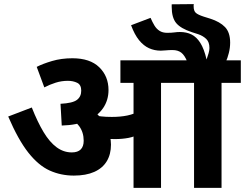

<svg xmlns="http://www.w3.org/2000/svg" viewBox="-20 -916 1194 936"><path d="M765 -512V0H631V-512H567V-622H859V-512ZM333 -632Q419 -632 464 -588Q509 -544 509 -477Q509 -428 483 -389.5Q457 -351 406 -328.5Q355 -306 281 -304L275 -410Q334 -413 355 -429Q376 -445 376 -474Q376 -503 356 -512.5Q336 -522 311 -522Q280 -522 251.5 -513Q223 -504 196 -490L159 -590Q188 -605 233.5 -618.5Q279 -632 333 -632ZM521 -211Q521 -164 500.5 -130Q480 -96 439.5 -78Q399 -60 340 -60Q277 -60 222.5 -84.5Q168 -109 118.5 -171.5Q69 -234 20 -348L135 -392Q163 -321 192.5 -272Q222 -223 256 -198Q290 -173 330 -173Q359 -173 373.5 -187.5Q388 -202 388 -230Q388 -271 366 -301Q344 -331 297 -359L376 -383L438 -374Q453 -362 467 -346Q481 -330 491 -313L502 -292Q511 -273 516 -252.5Q521 -232 521 -211ZM525 -346Q567 -346 601 -353Q635 -360 669 -379V-269Q639 -250 607.5 -244Q576 -238 542 -238Q521 -238 500.5 -239.5Q480 -241 462.5 -244Q445 -247 431 -249L419 -342L434 -355Q453 -351 474 -348.5Q495 -346 525 -346ZM1060 -512V0H926V-512H845V-622H1154V-512ZM893 -615Q880 -647 863.5 -659.5Q847 -672 821 -672Q803 -672 789 -670.5Q775 -669 764 -669Q733 -669 706.5 -681Q680 -693 658 -720Q636 -747 619 -793L714 -829Q723 -808 733 -791.5Q743 -775 758 -765.5Q773 -756 795 -756Q816 -756 830 -758Q844 -760 857 -760Q889 -760 913.5 -748Q938 -736 956.5 -707Q975 -678 987 -626Q993 -643 997 -657Q1001 -671 1001 -682Q1001 -711 985.5 -726Q970 -741 947 -749L916 -759Q861 -777 839 -803.5Q817 -830 817 -883Q817 -886 817 -889Q817 -892 817 -895L925 -896Q924 -894 924 -891Q924 -888 924 -885Q924 -863 934.5 -853.5Q945 -844 973 -835L1005 -825Q1052 -810 1077 -784Q1102 -758 1102 -708Q1102 -683 1095.5 -657.5Q1089 -632 1081 -615Z"/></svg>

Font: Noto Sans Devanagari
Style: Regular
Weight: 400
Designer: Jelle Bosma - Monotype Design Team
Foundry: Monotype Imaging Inc.
Version: Version 2.003